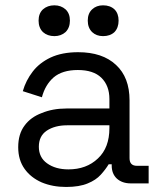

<svg xmlns="http://www.w3.org/2000/svg" viewBox="-20 -703 615 736"><path d="M233.4 13.7Q181.6 13.7 139.6 -3.9Q97.7 -22.5 74.2 -55.7Q49.8 -89.8 49.8 -138.7Q49.8 -189.5 74.2 -221.7Q97.7 -253.9 139.6 -269.5Q181.6 -287.1 234.4 -287.1Q289.1 -287.1 399.4 -287.1Q399.4 -295.9 399.4 -323.2Q399.4 -375 368.2 -405.3Q337.9 -434.6 278.3 -434.6Q218.8 -434.6 185.5 -406.2Q153.3 -377.9 140.6 -330.1Q116.2 -337.9 67.4 -353.5Q79.1 -394.5 105.5 -428.7Q130.9 -461.9 173.8 -482.4Q217.8 -502.9 279.3 -502.9Q373 -502.9 424.8 -454.1Q476.6 -406.2 476.6 -318.4Q476.6 -244.1 476.6 -96.7Q476.6 -67.4 504.9 -67.4Q519.5 -67.4 549.8 -67.4Q549.8 -49.8 549.8 0Q533.2 0 481.4 0Q448.2 0 427.7 -18.6Q408.2 -37.1 408.2 -68.4Q408.2 -69.3 408.2 -73.2Q405.3 -73.2 396.5 -73.2Q384.8 -53.7 366.2 -33.2Q347.7 -12.7 316.4 0Q284.2 13.7 233.4 13.7ZM242.2 -53.7Q311.5 -53.7 355.5 -95.7Q399.4 -136.7 399.4 -211.9Q399.4 -215.8 399.4 -222.7Q358.4 -222.7 237.3 -222.7Q190.4 -222.7 159.2 -202.1Q128.9 -181.6 128.9 -140.6Q128.9 -99.6 160.2 -77.1Q192.4 -53.7 242.2 -53.7ZM375 -564.5Q349.6 -564.5 333 -580.1Q316.4 -596.7 316.4 -624Q316.4 -651.4 333 -667Q349.6 -682.6 375 -682.6Q402.3 -682.6 418.9 -667Q434.6 -651.4 434.6 -624Q434.6 -596.7 418.9 -580.1Q402.3 -564.5 375 -564.5ZM188.5 -564.5Q162.1 -564.5 144.5 -580.1Q127.9 -596.7 127.9 -624Q127.9 -651.4 144.5 -667Q162.1 -682.6 188.5 -682.6Q213.9 -682.6 231.4 -667Q248 -651.4 248 -624Q248 -596.7 231.4 -580.1Q213.9 -564.5 188.5 -564.5Z"/></svg>

Font: Kadena Space Grotesk
Style: Regular
Weight: 400
Designer: Florian Karsten
Version: Version 2.000